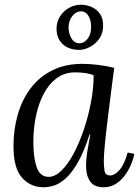

<svg xmlns="http://www.w3.org/2000/svg" viewBox="-20 -781 588 812"><path d="M329 -511Q359 -511 395 -506.5Q431 -502 463 -494Q455 -434 447.5 -374.5Q440 -315 433.5 -261.5Q427 -208 423 -165.5Q419 -123 419 -99Q419 -79 422 -59Q425 -39 447 -39Q464 -39 484.5 -61Q505 -83 520 -136L548 -130Q545 -112 535.5 -88.5Q526 -65 510 -42Q494 -19 471 -4Q448 11 418 11Q378 11 361 -14Q344 -39 344 -79Q344 -108 349.5 -142Q355 -176 362 -213H359Q335 -139 309.5 -94.5Q284 -50 258.5 -27Q233 -4 209 3.5Q185 11 164 11Q110 11 73.5 -29Q37 -69 37 -163Q37 -233 55 -296Q73 -359 109.5 -407.5Q146 -456 201 -483.5Q256 -511 329 -511ZM298 -475Q253 -475 219.5 -450Q186 -425 164 -382.5Q142 -340 131.5 -287.5Q121 -235 121 -180Q121 -116 135 -74.5Q149 -33 186 -33Q213 -33 240.5 -60Q268 -87 292 -132.5Q316 -178 335 -234.5Q354 -291 365 -350Q376 -409 376 -463Q361 -469 341 -472Q321 -475 298 -475ZM313 -570Q289 -570 267.5 -579.5Q246 -589 232.5 -609.5Q219 -630 219 -661Q220 -691 235 -713.5Q250 -736 273.5 -748.5Q297 -761 322 -761Q346 -761 367.5 -751.5Q389 -742 403 -722Q417 -702 416 -671Q416 -640 400 -617.5Q384 -595 360.5 -582.5Q337 -570 313 -570ZM318 -598Q336 -599 350 -616.5Q364 -634 365 -660Q367 -692 354.5 -713Q342 -734 320 -733Q301 -732 286.5 -714Q272 -696 270 -670Q269 -641 282 -619Q295 -597 318 -598Z"/></svg>

Font: Lora
Style: Italic
Weight: 400
Italic angle: -3°
Designer: Olga Karpushina, Alexei Vanyashin (Cyrillic)
Foundry: Cyreal
Version: Version 3.008